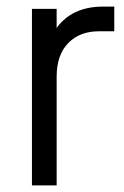

<svg xmlns="http://www.w3.org/2000/svg" viewBox="-20 -563 378 583"><path d="M77 0V-536H152V-448L142 -461Q161 -499 199.5 -521Q238 -543 293 -543H327V-468H280Q222 -468 187 -432Q152 -396 152 -330V0Z"/></svg>

Font: Kosmopol Plus Jakarta Sans
Style: Regular
Weight: 400
Designer: Gumpita Rahayu
Foundry: Tokotype
Version: Version 2.006